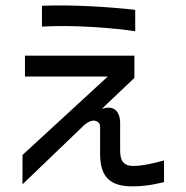

<svg xmlns="http://www.w3.org/2000/svg" viewBox="-20 -609 679 700"><path d="M71 -330H373L62 -44V63L286 -152C302 -167 320 -172 329 -168C340 -165 345 -157 345 -147V-48C345 31 377 66 448 70C493 72 532 66 578 55V-24C534 -12 497 -4 466 -4C427 -4 418 -27 418 -61V-160C418 -204 394 -227 351 -212L470 -325V-406H71ZM133 -512C250 -519 396 -507 473 -495V-573C398 -582 249 -593 133 -588Z"/></svg>

Font: コーポレート・ロゴ ver3 Medium
Style: Regular
Weight: 500
Designer: [KANA_main] LOGOTYPE.JP [Source Han Sans] Ryoko NISHIZUKA 西塚涼子 (kana, bopomofo & ideographs); Paul D. Hunt (Latin, Greek
Version: Version 12.001;FEAKit 1.0